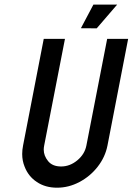

<svg xmlns="http://www.w3.org/2000/svg" viewBox="-20 -829 589 853"><path d="M457.5 -182.6Q447.3 -130.9 413.8 -88.1Q380.4 -45.4 332.8 -20.3Q285.2 4.9 233.4 4.9Q181.6 4.9 143.8 -20.3Q106 -45.4 89.4 -88.4Q78.6 -114.7 78.6 -145Q78.6 -163.1 82.5 -182.6L174.3 -656.2H268.6L176.3 -182.6Q174.3 -172.9 174.3 -164.1Q174.3 -137.2 193.6 -113.3Q212.9 -89.4 251.5 -89.4Q290.5 -89.4 323.5 -116.7Q356.4 -144 363.8 -182.6L456.1 -656.2H549.3ZM395 -808.6H500.5L409.7 -703.1L339.4 -703.6Z"/></svg>

Font: Lambda
Style: Italic
Weight: 400
Italic angle: -11°
Designer: GGBotNet
Version: 0.22